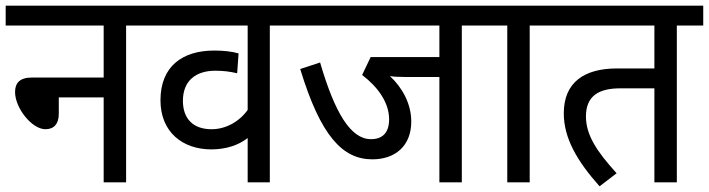

<svg xmlns="http://www.w3.org/2000/svg" viewBox="-20 -642 2496 676"><path d="M0 -622V-552H345V-369H92C49 -369 33 -349 33 -318C33 -262 92 -187 140 -187C170 -187 187 -206 187 -241V-299H345V0H424V-552H517V-622Z M1023 -552V-622H504V-552H852V-255C823 -214 775 -187 725 -187C659 -187 624 -225 624 -287C624 -359 671 -393 738 -393C767 -393 790 -390 815 -384L820 -454C795 -461 767 -464 734 -464C623 -464 545 -409 545 -289C545 -176 624 -116 724 -116C774 -116 819 -130 852 -156V0H930V-552Z M1606 -552H1699V-622H1010V-552H1527V-441H1285L1255 -378C1309 -337 1350 -282 1350 -222C1350 -174 1326 -152 1286 -152C1215 -152 1159 -244 1107 -422L1037 -399C1109 -163 1186 -81 1291 -81C1370 -81 1428 -127 1428 -214C1428 -276 1397 -333 1353 -374C1366 -372 1382 -371 1405 -371H1527V0H1606Z M1845 -552H1938V-622H1686V-552H1766V0H1845Z M2363 -552H2456V-622H1924V-552H2284V-401H2152C2037 -401 1965 -352 1965 -243C1965 -156 2011 -76 2091 14L2151 -32C2081 -109 2043 -167 2043 -232C2043 -305 2089 -331 2164 -331H2284V0H2363Z"/></svg>

Font: Noto Sans Devanagari SemiCondensed
Style: Regular
Weight: 400
Width: 4
Designer: Jelle Bosma - Monotype Design Team
Foundry: Monotype Imaging Inc.
Version: Version 2.004